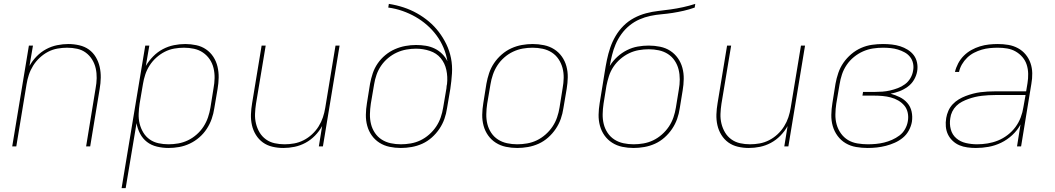

<svg xmlns="http://www.w3.org/2000/svg" viewBox="-20 -755 5440 990"><path d="M43 0 129 -520H150L132 -415Q147 -442 169 -464.5Q191 -487 218 -501.5Q245 -516 274.5 -522Q304 -528 332 -528Q361 -528 389 -521.5Q417 -515 438.5 -499.5Q460 -484 474 -460.5Q488 -437 494 -410Q500 -383 499.5 -354.5Q499 -326 494 -297L445 0H424L473 -300Q478 -326 478.5 -352Q479 -378 473.5 -402.5Q468 -427 455 -448Q442 -469 422.5 -483.5Q403 -498 378 -503.5Q353 -509 326 -509Q302 -509 276.5 -504.5Q251 -500 228 -488Q205 -476 185 -457.5Q165 -439 151 -416.5Q137 -394 129 -370Q121 -346 117 -321L64 0Z M607 215 729 -520H750L732 -415Q747 -441 769.5 -464Q792 -487 819.5 -501.5Q847 -516 876.5 -522Q906 -528 935 -528Q964 -528 992 -522Q1020 -516 1042.5 -500.5Q1065 -485 1080 -462Q1095 -439 1101.5 -411.5Q1108 -384 1107.5 -355Q1107 -326 1102 -297L1085 -197Q1081 -169 1071.5 -142Q1062 -115 1046 -90.5Q1030 -66 1007.5 -46.5Q985 -27 958.5 -14.5Q932 -2 904 3Q876 8 849 8Q819 8 789.5 1Q760 -6 738 -23Q716 -40 702.5 -65.5Q689 -91 684 -120L628 215ZM849 -11Q874 -11 899.5 -15.5Q925 -20 949 -31.5Q973 -43 994 -61.5Q1015 -80 1029.5 -102.5Q1044 -125 1052.5 -150Q1061 -175 1065 -200L1081 -300Q1086 -326 1086.5 -352.5Q1087 -379 1081 -404Q1075 -429 1061 -449.5Q1047 -470 1026.5 -484Q1006 -498 980.5 -503.5Q955 -509 929 -509Q904 -509 878.5 -504.5Q853 -500 829.5 -488Q806 -476 786 -458Q766 -440 751.5 -417.5Q737 -395 729 -370.5Q721 -346 717 -321L700 -221Q696 -195 695 -168.5Q694 -142 700 -117.5Q706 -93 719 -71.5Q732 -50 752 -36Q772 -22 797 -16.5Q822 -11 849 -11Z M1441 8Q1412 8 1384.5 1.5Q1357 -5 1335.5 -20.5Q1314 -36 1299.5 -59.5Q1285 -83 1279 -110Q1273 -137 1274 -165.5Q1275 -194 1280 -223L1329 -520H1350L1300 -220Q1296 -194 1295 -168Q1294 -142 1300 -117.5Q1306 -93 1318.5 -72Q1331 -51 1351 -36.5Q1371 -22 1396 -16.5Q1421 -11 1447 -11Q1472 -11 1497 -15.5Q1522 -20 1545.5 -32Q1569 -44 1589 -62.5Q1609 -81 1623 -103.5Q1637 -126 1645 -150Q1653 -174 1657 -199L1710 -520H1731L1645 0H1624L1641 -105Q1626 -78 1604 -55.5Q1582 -33 1555 -18.5Q1528 -4 1499 2Q1470 8 1441 8Z M2047 8Q2017 8 1988.5 2Q1960 -4 1936.5 -19Q1913 -34 1897 -56.5Q1881 -79 1873.5 -106.5Q1866 -134 1866.5 -163.5Q1867 -193 1872 -223L1888 -323Q1893 -350 1902 -377Q1911 -404 1927.5 -428Q1944 -452 1967 -471Q1990 -490 2016.5 -501.5Q2043 -513 2070.5 -518Q2098 -523 2125 -523Q2151 -523 2175.5 -519Q2200 -515 2221.5 -504.5Q2243 -494 2260 -477Q2277 -460 2287 -439Q2281 -476 2266.5 -510Q2252 -544 2230.5 -573Q2209 -602 2181.5 -626Q2154 -650 2122.5 -668Q2091 -686 2055.5 -698.5Q2020 -711 1982 -716L1985 -735Q2024 -729 2060.5 -717Q2097 -705 2130 -686.5Q2163 -668 2191.5 -644Q2220 -620 2242.5 -590.5Q2265 -561 2281.5 -527Q2298 -493 2305.5 -455Q2313 -417 2310.5 -377Q2308 -337 2302 -297L2285 -197Q2281 -169 2271.5 -142Q2262 -115 2245.5 -90.5Q2229 -66 2206.5 -46Q2184 -26 2157.5 -14Q2131 -2 2102.5 3Q2074 8 2047 8ZM2047 -11Q2072 -11 2098 -15.5Q2124 -20 2148 -31.5Q2172 -43 2193 -61.5Q2214 -80 2229 -102.5Q2244 -125 2252.5 -150Q2261 -175 2265 -200L2282 -300L2283 -312L2285 -322Q2289 -359 2281.5 -394Q2274 -429 2252.5 -455Q2231 -481 2196.5 -492.5Q2162 -504 2125 -504Q2101 -504 2075.5 -499.5Q2050 -495 2026 -484Q2002 -473 1981 -455.5Q1960 -438 1945 -416Q1930 -394 1921.5 -369.5Q1913 -345 1909 -320L1892 -220Q1888 -193 1887.5 -166.5Q1887 -140 1893 -115.5Q1899 -91 1913 -70Q1927 -49 1948 -35.5Q1969 -22 1994.5 -16.5Q2020 -11 2047 -11Z M2647 8Q2617 8 2588.5 2Q2560 -4 2536.5 -19Q2513 -34 2497 -56.5Q2481 -79 2473.5 -106.5Q2466 -134 2466.5 -163.5Q2467 -193 2472 -223L2488 -323Q2493 -351 2502 -378Q2511 -405 2527.5 -429.5Q2544 -454 2567 -474Q2590 -494 2616.5 -506Q2643 -518 2671 -523Q2699 -528 2727 -528Q2756 -528 2785 -522Q2814 -516 2837.5 -501Q2861 -486 2877 -463.5Q2893 -441 2900.5 -413.5Q2908 -386 2907.5 -356.5Q2907 -327 2902 -297L2885 -197Q2881 -169 2871.5 -142Q2862 -115 2845.5 -90.5Q2829 -66 2806.5 -46Q2784 -26 2757.5 -14Q2731 -2 2702.5 3Q2674 8 2647 8ZM2647 -11Q2672 -11 2698 -15.5Q2724 -20 2748 -31.5Q2772 -43 2793 -61.5Q2814 -80 2829 -102.5Q2844 -125 2852.5 -150Q2861 -175 2865 -200L2881 -300Q2886 -327 2886.5 -353.5Q2887 -380 2880.5 -404.5Q2874 -429 2860 -450Q2846 -471 2825 -484.5Q2804 -498 2778.5 -503.5Q2753 -509 2726 -509Q2701 -509 2675.5 -504.5Q2650 -500 2625.5 -488.5Q2601 -477 2580 -458.5Q2559 -440 2544.5 -417.5Q2530 -395 2521.5 -370Q2513 -345 2509 -320L2492 -220Q2488 -193 2487.5 -166.5Q2487 -140 2493 -115.5Q2499 -91 2513 -70Q2527 -49 2548 -35.5Q2569 -22 2594.5 -16.5Q2620 -11 2647 -11Z M3247 8Q3217 8 3188.5 2Q3160 -4 3136.5 -19Q3113 -34 3097 -56.5Q3081 -79 3073.5 -106.5Q3066 -134 3066.5 -163.5Q3067 -193 3072 -223L3087 -315Q3090 -332 3092.5 -349Q3095 -366 3098 -383Q3103 -415 3109.5 -446.5Q3116 -478 3126.5 -509Q3137 -540 3154 -569Q3171 -598 3195 -622Q3219 -646 3249 -662Q3279 -678 3311 -686.5Q3343 -695 3374.5 -698.5Q3406 -702 3438 -706.5Q3470 -711 3502 -718Q3534 -725 3565 -735L3562 -716Q3534 -706 3505.5 -699.5Q3477 -693 3448.5 -688.5Q3420 -684 3391 -681.5Q3362 -679 3333.5 -673Q3305 -667 3277.5 -655Q3250 -643 3226 -623.5Q3202 -604 3184 -579Q3166 -554 3154.5 -527Q3143 -500 3136 -471.5Q3129 -443 3124 -415Q3140 -441 3163 -462Q3186 -483 3213 -496.5Q3240 -510 3268.5 -515Q3297 -520 3325 -520Q3355 -520 3384 -514Q3413 -508 3436 -493Q3459 -478 3475 -455.5Q3491 -433 3498.5 -405.5Q3506 -378 3505.5 -348Q3505 -318 3500 -289L3485 -197Q3481 -169 3471.5 -142Q3462 -115 3445.5 -90.5Q3429 -66 3406.5 -46Q3384 -26 3357.5 -14Q3331 -2 3302.5 3Q3274 8 3247 8ZM3247 -11Q3272 -11 3298 -15.5Q3324 -20 3348 -31.5Q3372 -43 3393 -61.5Q3414 -80 3429 -102.5Q3444 -125 3452.5 -150Q3461 -175 3465 -200L3480 -292Q3485 -319 3485 -345.5Q3485 -372 3479 -396.5Q3473 -421 3459 -442Q3445 -463 3424 -476.5Q3403 -490 3377.5 -495.5Q3352 -501 3325 -501Q3300 -501 3274 -496.5Q3248 -492 3224 -480.5Q3200 -469 3179 -451Q3158 -433 3143 -410.5Q3128 -388 3120 -363Q3112 -338 3107 -313L3092 -220Q3088 -193 3087.5 -166.5Q3087 -140 3093 -115.5Q3099 -91 3113 -70Q3127 -49 3148 -35.5Q3169 -22 3194.5 -16.5Q3220 -11 3247 -11Z M3841 8Q3812 8 3784.5 1.5Q3757 -5 3735.5 -20.5Q3714 -36 3699.5 -59.5Q3685 -83 3679 -110Q3673 -137 3674 -165.5Q3675 -194 3680 -223L3729 -520H3750L3700 -220Q3696 -194 3695 -168Q3694 -142 3700 -117.5Q3706 -93 3718.5 -72Q3731 -51 3751 -36.5Q3771 -22 3796 -16.5Q3821 -11 3847 -11Q3872 -11 3897 -15.5Q3922 -20 3945.5 -32Q3969 -44 3989 -62.5Q4009 -81 4023 -103.5Q4037 -126 4045 -150Q4053 -174 4057 -199L4110 -520H4131L4045 0H4024L4041 -105Q4026 -78 4004 -55.5Q3982 -33 3955 -18.5Q3928 -4 3899 2Q3870 8 3841 8Z M4454 8Q4424 8 4394.5 3Q4365 -2 4340.5 -16.5Q4316 -31 4299 -54Q4282 -77 4274 -104.5Q4266 -132 4266.5 -162.5Q4267 -193 4272 -223L4288 -323Q4293 -351 4302.5 -379Q4312 -407 4329 -431.5Q4346 -456 4369.5 -476Q4393 -496 4420.5 -508Q4448 -520 4476.5 -524Q4505 -528 4533 -528Q4556 -528 4578.5 -525.5Q4601 -523 4621.5 -516.5Q4642 -510 4660.5 -498.5Q4679 -487 4691.5 -470.5Q4704 -454 4708.5 -432Q4713 -410 4709 -387Q4705 -364 4692.5 -343Q4680 -322 4660 -307.5Q4640 -293 4617.5 -284.5Q4595 -276 4572 -272Q4597 -265 4619.5 -254Q4642 -243 4658.5 -224Q4675 -205 4680.5 -179.5Q4686 -154 4682 -127Q4678 -104 4666 -82Q4654 -60 4635 -44.5Q4616 -29 4593.5 -19Q4571 -9 4547.5 -3Q4524 3 4500.5 5.5Q4477 8 4454 8ZM4455 -11Q4476 -11 4497 -13Q4518 -15 4538.5 -20Q4559 -25 4579.5 -34Q4600 -43 4618 -56.5Q4636 -70 4647 -90Q4658 -110 4661 -130Q4665 -152 4660.5 -173.5Q4656 -195 4643 -210.5Q4630 -226 4612 -236.5Q4594 -247 4573.5 -252.5Q4553 -258 4531 -260Q4509 -262 4487 -262H4427L4430 -281H4490Q4510 -281 4530 -282.5Q4550 -284 4569.5 -288.5Q4589 -293 4609 -300.5Q4629 -308 4646 -320.5Q4663 -333 4674 -351.5Q4685 -370 4688 -390Q4692 -409 4688 -428Q4684 -447 4672.5 -461.5Q4661 -476 4644.5 -485Q4628 -494 4610 -499.5Q4592 -505 4572.5 -507Q4553 -509 4533 -509Q4507 -509 4481 -505Q4455 -501 4430 -490Q4405 -479 4383 -461Q4361 -443 4345.5 -420Q4330 -397 4321.5 -371.5Q4313 -346 4309 -320L4292 -220Q4288 -193 4287.5 -165.5Q4287 -138 4294 -113Q4301 -88 4316 -67Q4331 -46 4352.5 -33Q4374 -20 4401 -15.5Q4428 -11 4455 -11Z M5012 8Q4990 8 4968 5Q4946 2 4927 -6Q4908 -14 4892.5 -28.5Q4877 -43 4868 -61.5Q4859 -80 4857 -102Q4855 -124 4859 -147Q4862 -165 4870 -183.5Q4878 -202 4892 -217Q4906 -232 4923.5 -242.5Q4941 -253 4959.5 -260Q4978 -267 4997 -272Q5016 -277 5035 -279.5Q5054 -282 5073 -283Q5092 -284 5111 -284H5271L5278 -326Q5282 -350 5281.5 -374.5Q5281 -399 5274 -421Q5267 -443 5252 -460.5Q5237 -478 5217 -489.5Q5197 -501 5173.5 -505Q5150 -509 5125 -509Q5105 -509 5084 -507Q5063 -505 5042.5 -499Q5022 -493 5002.5 -483Q4983 -473 4967 -457.5Q4951 -442 4940 -423Q4929 -404 4925 -384H4904Q4909 -406 4920.5 -428Q4932 -450 4949.5 -467.5Q4967 -485 4988.5 -497Q5010 -509 5033 -516Q5056 -523 5079 -525.5Q5102 -528 5125 -528Q5153 -528 5179.5 -523.5Q5206 -519 5229 -506.5Q5252 -494 5268.5 -474Q5285 -454 5293.5 -429.5Q5302 -405 5302.5 -377.5Q5303 -350 5298 -323L5245 0H5224L5242 -113Q5226 -83 5199.5 -58.5Q5173 -34 5142 -19Q5111 -4 5078 2Q5045 8 5012 8ZM5018 -11Q5045 -11 5072.5 -15.5Q5100 -20 5126 -30.5Q5152 -41 5175.5 -59Q5199 -77 5216 -100Q5233 -123 5243 -149.5Q5253 -176 5257 -203L5268 -265H5111Q5094 -265 5077 -264Q5060 -263 5042.5 -261Q5025 -259 5008 -255Q4991 -251 4974 -245Q4957 -239 4940.5 -230.5Q4924 -222 4911 -209Q4898 -196 4890 -179.5Q4882 -163 4880 -146Q4875 -116 4882.5 -88Q4890 -60 4911 -42Q4932 -24 4960.5 -17.5Q4989 -11 5018 -11Z"/></svg>

Font: Iosevka SS04 Thin Extended
Style: Italic
Weight: 100
Width: 7
Italic angle: -9°
Monospace: yes
Designer: Belleve Invis
Foundry: Belleve Invis
Version: Version 19.0.0; ttfautohint (v1.8.4)